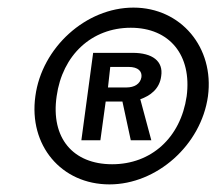

<svg xmlns="http://www.w3.org/2000/svg" viewBox="-20 -753 577 505"><path d="M268 -268C392 -268 509 -371 527 -500C544 -628 456 -733 331 -733C206 -733 90 -628 73 -500C55 -371 141 -268 268 -268ZM275 -321C172 -321 113 -390 129 -500C144 -608 221 -680 324 -680C426 -680 485 -608 471 -500C455 -390 377 -321 275 -321ZM194 -384H244L258 -486H302L324 -384H378L349 -492C375 -501 400 -519 404 -553C410 -592 381 -614 329 -614H225ZM264 -523 270 -577H318C344 -577 354 -565 352 -550C349 -532 333 -523 313 -523Z"/></svg>

Font: United Sans SemiBold
Style: Italic
Weight: 600
Italic angle: -8°
Designer: Pablo Impallari, Rodrigo Fuenzalida (Modified by Dan O. Williams)
Version: Version 1.000;PS 001.000;hotconv 1.0.88;makeotf.lib2.5.64775